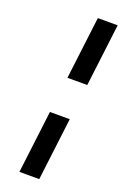

<svg xmlns="http://www.w3.org/2000/svg" viewBox="-147 -776 544 846"><g transform="rotate(20 125.0 -352.5)"><path d="M214 -437 250 -730H157L121 -437ZM100 -269 64 25H157L193 -269Z"/></g></svg>

Font: Bluebird
Style: LiExtObl
Weight: 300
Designer: Jasper
Foundry: Cannot Into Space Fonts
Version: Version 0.98